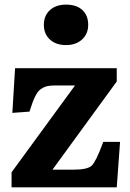

<svg xmlns="http://www.w3.org/2000/svg" viewBox="-20 -807 559 827"><path d="M168.9 -700.2Q168.9 -739.3 194.8 -763.2Q220.7 -787.1 264.2 -787.1Q309.6 -787.1 334.7 -763.9Q359.9 -740.7 359.9 -700.2Q359.9 -661.1 333.5 -637Q307.1 -612.8 264.2 -612.8Q221.2 -612.8 195.1 -636.7Q168.9 -660.6 168.9 -700.2ZM29.8 0V-64.9L303.2 -439H224.1Q204.6 -439 191.2 -437.3Q177.7 -435.5 166.5 -429.7Q155.3 -423.8 148.2 -417Q141.1 -410.2 133.5 -395.5Q126 -380.9 120.6 -366.5Q115.2 -352.1 106.9 -326.2L33.2 -320.8L44.9 -513.2H482.9V-456.1L206.1 -76.2H295.9Q356.9 -76.2 375 -93.5Q393.1 -110.8 421.4 -187Q423.8 -192.9 424.8 -195.8H497.1L482.9 0Z"/></svg>

Font: Literata Book
Style: Bold
Weight: 700
Designer: Latin by Veronika Burian and Jose Scaglione. Greek by Irene Vlachou. Cyrillic by Vera Evstafieva
Foundry: TypeTogether
Version: Version 2.003;PS 002.003;hotconv 1.0.88;makeotf.lib2.5.64775